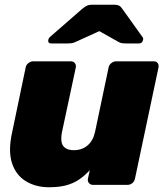

<svg xmlns="http://www.w3.org/2000/svg" viewBox="-20 -778 697 808"><path d="M186 10Q131 10 89.5 -15Q48 -40 31 -90Q14 -140 30 -216L88 -494Q90 -505 99.5 -512.5Q109 -520 120 -520H278Q289 -520 295 -512.5Q301 -505 299 -494L241 -223Q236 -198 239 -181Q242 -164 255 -155Q268 -146 291 -146Q325 -146 348.5 -166Q372 -186 380 -223L437 -494Q439 -505 448.5 -512.5Q458 -520 469 -520H627Q638 -520 643.5 -512.5Q649 -505 647 -494L548 -26Q546 -15 537 -7.5Q528 0 517 0H371Q361 0 354.5 -7.5Q348 -15 350 -26L358 -62Q336 -38 312 -22Q288 -6 258 2Q228 10 186 10ZM196 -595Q181 -595 183 -610Q185 -618 191 -623L324 -739Q337 -750 345.5 -754Q354 -758 364 -758H464Q474 -758 481.5 -754Q489 -750 496 -739L579 -623Q584 -618 582 -610Q579 -595 564 -595H513Q503 -595 494.5 -596Q486 -597 478 -602L398 -647L299 -602Q289 -597 280 -596Q271 -595 262 -595Z"/></svg>

Font: Rubik ExtraBold
Style: Italic
Weight: 800
Italic angle: -12°
Designer: Hubert and Fischer
Foundry: Hubert and Fischer
Version: Version 2.300;gftools[0.9.30]